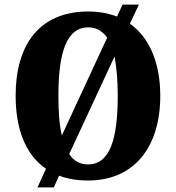

<svg xmlns="http://www.w3.org/2000/svg" viewBox="-20 -775 765 835"><path d="M180 -41 143 40H214L237 -11C274 3 315 10 363 10C565 10 677 -137 677 -358C677 -500 631 -611 545 -672L584 -755H513L489 -703C452 -717 411 -725 364 -725C151 -725 48 -580 48 -359C48 -214 91 -102 180 -41ZM446 -611 249 -186C238 -232 234 -290 234 -358C234 -546 269 -656 364 -656C399 -656 426 -640 446 -611ZM363 -60C327 -60 301 -75 281 -105L478 -529C487 -483 492 -426 492 -358C492 -170 458 -60 363 -60Z"/></svg>

Font: Noto Serif Sinhala Condensed Black
Style: Regular
Weight: 900
Width: 3
Designer: Jelle Bosma - Monotype Design Team
Foundry: Monotype Imaging Inc.
Version: Version 2.007